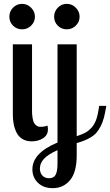

<svg xmlns="http://www.w3.org/2000/svg" viewBox="-20 -731 574 1001"><path d="M279.8 -500H379.9V-21Q408.2 -30.3 425.3 -39.6Q442.4 -48.8 458 -66.2Q473.6 -83.5 482.7 -110.6Q491.7 -137.7 497.1 -179.2H534.2Q528.8 -144 521.7 -117.4Q514.6 -90.8 504.2 -71.5Q493.7 -52.2 482.7 -39.1Q471.7 -25.9 454.3 -15.6Q437 -5.4 420.9 1.2Q404.8 7.8 379.9 15.1V79.1Q379.9 167 345 208.5Q310.1 250 254.9 250Q206.5 250 177.7 221.9Q148.9 193.8 148.9 151.9Q148.9 66.4 279.8 12.2ZM46.9 -500H147V-160.2Q147 -146.5 147.2 -138.4Q147.5 -130.4 149.9 -115.7Q152.3 -101.1 156.5 -92.3Q160.6 -83.5 169.4 -76.7Q178.2 -69.8 190.9 -69.8Q210.9 -69.8 228 -76.2Q230 -64.5 230 -58.1Q230 -26.4 204.6 -10.3Q179.2 5.9 146 5.9Q117.2 5.9 96.9 -6.3Q76.7 -18.6 66.2 -40Q55.7 -61.5 51.3 -84.5Q46.9 -107.4 46.9 -134.8ZM28.8 -644Q28.8 -671.4 48.1 -691.2Q67.4 -710.9 95.2 -710.9Q122.1 -710.9 142.1 -690.9Q162.1 -670.9 162.1 -644Q162.1 -616.7 142.3 -597.4Q122.6 -578.1 95.2 -578.1Q67.4 -578.1 48.1 -597.2Q28.8 -616.2 28.8 -644ZM262.2 -644Q262.2 -671.4 281.5 -691.2Q300.8 -710.9 328.1 -710.9Q355.5 -710.9 375.2 -690.9Q395 -670.9 395 -644Q395 -616.7 375.2 -597.4Q355.5 -578.1 328.1 -578.1Q300.3 -578.1 281.2 -597.2Q262.2 -616.2 262.2 -644ZM235.8 198.2Q261.2 198.2 270.5 179.4Q279.8 160.6 279.8 122.1V51.8Q231 73.7 209.5 96.7Q188 119.6 188 147.9Q188 170.4 200.9 184.3Q213.9 198.2 235.8 198.2Z"/></svg>

Font: Lobster Two
Style: Regular
Weight: 400
Designer: Pablo Impallari
Foundry: Pablo Impallari. www.impallari.com
Version: Version 1.006